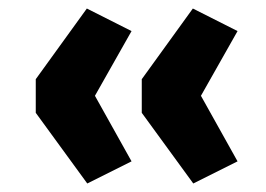

<svg xmlns="http://www.w3.org/2000/svg" viewBox="-20 -493 624 451"><path d="M185 -62 64 -228V-307L184 -473L289 -420L203 -268L289 -114ZM434 -62 313 -228V-307L433 -473L538 -420L452 -268L538 -114Z"/></svg>

Font: Nunito Sans 10pt SemiExpanded ExtraBold
Style: Regular
Weight: 800
Width: 6
Designer: Vernon Adams
Foundry: Vernon Adams
Version: Version 3.101;gftools[0.9.27]